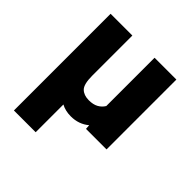

<svg xmlns="http://www.w3.org/2000/svg" viewBox="-193 -676 1027 1027"><g transform="rotate(45 321.0 -162.5)"><path d="M64.9 -528.3H229.5V-225.6Q229.5 -160.2 250.7 -139.4Q272 -118.7 309.6 -118.7Q342.3 -118.7 363.8 -130.6Q385.3 -142.6 397.5 -163.1V-528.3H562.5V0H407.2L405.3 -25.9Q362.3 10.3 302.2 10.3Q260.7 10.3 229.5 -6.8V203.1H64.9Z"/></g></svg>

Font: Vazirmatn FD Black
Style: Regular
Weight: 900
Designer: Saber Rastikerdar
Foundry: Saber Rastikerdar
Version: Version 33.003